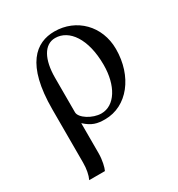

<svg xmlns="http://www.w3.org/2000/svg" viewBox="-163 -566 823 889"><g transform="rotate(-30 248.0 -121.5)"><path d="M155 -273C155 -369 188 -432 247 -432C321 -432 380 -352 380 -212C380 -102 331 -22 259 -22C212 -22 155 -58 155 -88ZM71 132C71 166 65 196 55 217H139C146 203 155 167 155 131V-30C191 3 218 10 260 10C379 10 466 -102 466 -247C466 -371 376 -460 259 -460C160 -460 71 -392 71 -152Z"/></g></svg>

Font: XITS Math
Style: Regular
Weight: 400
Designer: MicroPress Inc., with final additions and corrections provided by Coen Hoffman, Elsevier (retired)
Version: Version 1.302